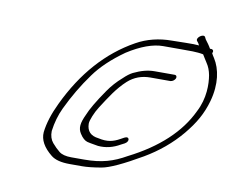

<svg xmlns="http://www.w3.org/2000/svg" viewBox="-73 -789 996 834"><g transform="rotate(10 425.0 -372.0)"><path d="M772.1 -617C777.6 -609 783.8 -597 793.3 -583C802.9 -569 809.5 -552 813.2 -532C819.5 -495 821.3 -431 788.7 -369C743 -272 655.1 -190 526.5 -125C470.4 -93 420.3 -77 342.3 -77H285.3C261.3 -77 242.9 -82 231.8 -91C220.6 -100 209.1 -111 198.2 -124C187.3 -137 181.7 -154 182.3 -175C187.3 -213 197.4 -248 212.2 -279C239.2 -336 271.6 -391 308.8 -442C339 -484 382 -525 438.6 -565C497.7 -603 550.7 -622 594.7 -622H671.7C709.7 -622 743 -623 772.1 -617ZM804.3 -646H797.3C793.5 -653 789.4 -659 785.3 -665L772 -683L767.1 -693C758.2 -706 727 -683 735.8 -670L743 -661C744 -658 746.1 -655 748.1 -652C722.1 -655 661.1 -652 628.1 -652C572.1 -652 519 -639 472.8 -613C354 -547 259.4 -441 190.6 -296C167.4 -248 153.5 -204 148.9 -164C146.1 -130 164 -98 201.5 -68C219.1 -54 245.9 -47 283.9 -47H338.9C359.9 -47 387.8 -50 422.7 -56C457.6 -62 515.1 -89 596 -136C657.4 -172 710.3 -216 753.7 -268C795.9 -319 822.1 -364 838.7 -423C860.4 -501 849 -566 821.6 -609C815.4 -618 812.3 -624 809.9 -629C815.7 -638 810.9 -645 804.3 -646ZM665.6 -508H577.6C547.6 -508 518.1 -500 485 -484C473.1 -478 460 -468 445.5 -454C422.2 -434 402 -411 385.4 -387C348.6 -334 326.3 -295 316.4 -270C298 -231 294.8 -208 309.5 -185C320.1 -168 332 -158 343 -155C363.4 -150 371.4 -150 391.2 -146C425.2 -143 457.7 -151 488.4 -169L504 -177C525.8 -189 519.3 -213 497.6 -201L483 -193C452.6 -176 427.8 -170 387.6 -179C352.9 -183 335.6 -201 335 -234C334.7 -249 350.7 -287 366.3 -311C399.8 -363 426.1 -405 465.4 -441C493.3 -466 526.1 -478 564.1 -478H652.1C660.1 -478 670.3 -485 673.9 -493C677.4 -501 673.6 -508 665.6 -508Z"/></g></svg>

Font: MewTooHand
Style: UltIta
Weight: 400
Designer: Mew Too, Robert Jablonski
Version: Version 0.77